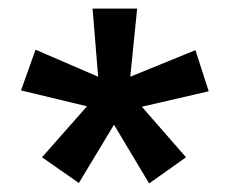

<svg xmlns="http://www.w3.org/2000/svg" viewBox="-20 -740 536 448"><path d="M164 -313 78 -373 183 -492 29 -529 63 -624 209 -561 196 -720H300L284 -561L436 -623L467 -527L311 -491L414 -373L328 -312L246 -449Z"/></svg>

Font: Chivo Medium
Style: Bold
Weight: 700
Version: Version 2.002